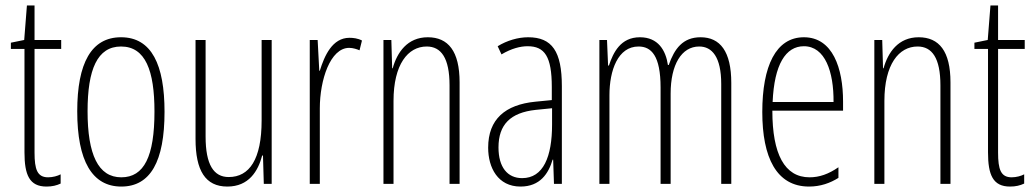

<svg xmlns="http://www.w3.org/2000/svg" viewBox="-20 -676 3802 706"><path d="M157 -24C117 -24 107 -53 107 -115V-496H205V-529H107V-656H79L69 -529L20 -519V-496H70V-116C70 -33 88 10 151 10C172 10 188 6 203 -1V-35C192 -29 174 -24 157 -24Z M585 -265C585 -437 538 -539 425 -539C316 -539 264 -444 264 -267C264 -84 319 10 426 10C533 10 585 -82 585 -265ZM302 -267C302 -421 338 -505 425 -505C515 -505 548 -416 548 -266C548 -101 510 -24 426 -24C341 -24 302 -108 302 -267Z M979 -529H942V-233C942 -90 897 -25 821 -25C766 -25 736 -70 736 -174V-529H699V-165C699 -49 735 10 816 10C895 10 929 -47 944 -104H947L950 0H979Z M1265 -537C1202 -537 1173 -471 1156 -416H1154L1148 -529H1119V0H1156V-278C1156 -381 1194 -500 1264 -500C1278 -500 1293 -495 1302 -491L1311 -527C1296 -535 1279 -537 1265 -537Z M1553 -539C1478 -539 1440 -483 1424 -425H1422L1419 -529H1390V0H1427V-305C1427 -439 1480 -505 1549 -505C1602 -505 1633 -463 1633 -362V0H1670V-373C1670 -488 1628 -539 1553 -539Z M1922 -539C1885 -539 1844 -527 1810 -506L1824 -476C1861 -498 1894 -506 1920 -506C1983 -506 2009 -468 2009 -356V-308L1948 -302C1838 -291 1775 -238 1775 -133C1775 -59 1811 10 1894 10C1966 10 1997 -38 2012 -89H2014L2017 0H2046V-359C2046 -487 2010 -539 1922 -539ZM1950 -272 2010 -278V-218C2010 -100 1978 -21 1900 -21C1846 -21 1813 -61 1813 -134C1813 -218 1857 -262 1950 -272Z M2556 -539C2491 -539 2460 -497 2439 -437H2436C2428 -491 2400 -539 2333 -539C2262 -539 2235 -483 2219 -435H2216L2212 -529H2184V0H2221V-326C2221 -417 2252 -505 2328 -505C2375 -505 2409 -471 2409 -354V0H2446V-332C2446 -438 2486 -505 2551 -505C2598 -505 2632 -467 2632 -367V0H2669V-371C2669 -487 2628 -539 2556 -539Z M2936 -539C2833 -539 2783 -433 2783 -264C2783 -97 2835 10 2955 10C2997 10 3033 -3 3063 -22V-61C3027 -36 2993 -24 2957 -24C2865 -24 2820 -109 2820 -269H3080V-303C3080 -425 3042 -539 2936 -539ZM2936 -506C3014 -506 3046 -412 3045 -301H2821C2827 -439 2869 -506 2936 -506Z M3358 -539C3283 -539 3245 -483 3229 -425H3227L3224 -529H3195V0H3232V-305C3232 -439 3285 -505 3354 -505C3407 -505 3438 -463 3438 -362V0H3475V-373C3475 -488 3433 -539 3358 -539Z M3700 -24C3660 -24 3650 -53 3650 -115V-496H3748V-529H3650V-656H3622L3612 -529L3563 -519V-496H3613V-116C3613 -33 3631 10 3694 10C3715 10 3731 6 3746 -1V-35C3735 -29 3717 -24 3700 -24Z"/></svg>

Font: Noto Sans Telugu ExtraCondensed ExtraLight
Style: Regular
Weight: 200
Width: 2
Designer: Jelle Bosma - Monotype Design Team
Foundry: Monotype Imaging Inc.
Version: Version 2.005